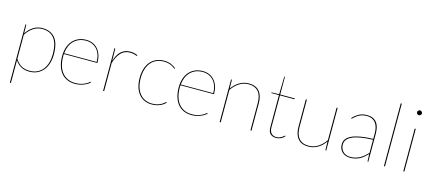

<svg xmlns="http://www.w3.org/2000/svg" viewBox="-61 -1333 4792 2127"><g transform="rotate(15 2334.5 -270.0)"><path d="M88 180V-490H91Q98 -490 98 -482L99.5 -389Q132.5 -439.5 179.2 -468.8Q226 -498 282 -498Q377 -498 427.5 -436.8Q478 -375.5 478 -248Q478 -194.5 464.2 -148.2Q450.5 -102 423.5 -67.8Q396.5 -33.5 356.2 -13.8Q316 6 263 6Q155 6 100 -81.5V180ZM282 -488Q227.5 -488 180.8 -457.5Q134 -427 100 -373V-97.5Q132 -46 171.5 -25Q211 -4 263 -4Q314.5 -4 352.5 -22.8Q390.5 -41.5 415.8 -74.5Q441 -107.5 453.5 -152Q466 -196.5 466 -248Q466 -370 419.2 -429Q372.5 -488 282 -488Z M785 -498Q823.5 -498 857 -484.2Q890.5 -470.5 915.2 -443.5Q940 -416.5 954 -377.2Q968 -338 968 -287Q968 -284.5 966.2 -283.2Q964.5 -282 962 -282H584Q583 -275 583 -268.5V-255Q583 -194 597.5 -147.2Q612 -100.5 638.8 -68.8Q665.5 -37 703.2 -20.5Q741 -4 787 -4Q828.5 -4 858.2 -13Q888 -22 907.8 -33Q927.5 -44 937.8 -53Q948 -62 951 -62Q953 -62 955 -60L957 -58Q948.5 -47.5 931.8 -36.2Q915 -25 892.2 -15.5Q869.5 -6 842.5 0Q815.5 6 787 6Q736.5 6 696.5 -11.8Q656.5 -29.5 628.8 -63Q601 -96.5 586 -145Q571 -193.5 571 -255Q571 -309 585.5 -353.8Q600 -398.5 627.5 -430.5Q655 -462.5 694.8 -480.2Q734.5 -498 785 -498ZM785 -488Q741 -488 705.8 -473.8Q670.5 -459.5 645 -433.8Q619.5 -408 604.2 -371.5Q589 -335 584.5 -291H957Q957 -338.5 944 -375.2Q931 -412 907.8 -437Q884.5 -462 853 -475Q821.5 -488 785 -488Z M1109 0V-490H1112Q1119 -490 1119 -482L1120.5 -346Q1131 -382.5 1146.5 -410.8Q1162 -439 1183 -458.5Q1204 -478 1230.8 -488Q1257.5 -498 1291 -498Q1315 -498 1335.5 -493Q1356 -488 1375 -479L1373 -475Q1372 -473.5 1371.2 -472.2Q1370.5 -471 1368 -471Q1365.5 -471 1359.8 -473.5Q1354 -476 1344.8 -479Q1335.5 -482 1322.2 -484.5Q1309 -487 1291 -487Q1225.5 -487 1185 -444Q1144.5 -401 1121 -322V0Z M1813 -444Q1811 -442 1809 -442Q1806 -442 1797.8 -449.2Q1789.5 -456.5 1773.8 -465Q1758 -473.5 1734.2 -480.8Q1710.5 -488 1677 -488Q1629.5 -488 1592 -471Q1554.5 -454 1528.5 -422.5Q1502.5 -391 1488.8 -346Q1475 -301 1475 -245Q1475 -187 1488.8 -142.2Q1502.5 -97.5 1528 -66.8Q1553.5 -36 1589.2 -20Q1625 -4 1669 -4Q1708 -4 1735 -13Q1762 -22 1779.5 -33Q1797 -44 1806 -53Q1815 -62 1818 -62Q1820 -62 1822 -60L1824 -58Q1816.5 -47 1802 -35.8Q1787.5 -24.5 1767.5 -15.2Q1747.5 -6 1722.5 0Q1697.5 6 1669 6Q1621.5 6 1583.5 -11Q1545.5 -28 1518.8 -60.2Q1492 -92.5 1477.5 -139Q1463 -185.5 1463 -245Q1463 -302 1477.5 -348.8Q1492 -395.5 1519.5 -428.5Q1547 -461.5 1586.8 -479.8Q1626.5 -498 1677 -498Q1721.5 -498 1756.2 -483.8Q1791 -469.5 1816 -447Z M2122 -498Q2160.5 -498 2194 -484.2Q2227.5 -470.5 2252.2 -443.5Q2277 -416.5 2291 -377.2Q2305 -338 2305 -287Q2305 -284.5 2303.2 -283.2Q2301.5 -282 2299 -282H1921Q1920 -275 1920 -268.5V-255Q1920 -194 1934.5 -147.2Q1949 -100.5 1975.8 -68.8Q2002.5 -37 2040.2 -20.5Q2078 -4 2124 -4Q2165.5 -4 2195.2 -13Q2225 -22 2244.8 -33Q2264.5 -44 2274.8 -53Q2285 -62 2288 -62Q2290 -62 2292 -60L2294 -58Q2285.5 -47.5 2268.8 -36.2Q2252 -25 2229.2 -15.5Q2206.5 -6 2179.5 0Q2152.5 6 2124 6Q2073.5 6 2033.5 -11.8Q1993.5 -29.5 1965.8 -63Q1938 -96.5 1923 -145Q1908 -193.5 1908 -255Q1908 -309 1922.5 -353.8Q1937 -398.5 1964.5 -430.5Q1992 -462.5 2031.8 -480.2Q2071.5 -498 2122 -498ZM2122 -488Q2078 -488 2042.8 -473.8Q2007.5 -459.5 1982 -433.8Q1956.5 -408 1941.2 -371.5Q1926 -335 1921.5 -291H2294Q2294 -338.5 2281 -375.2Q2268 -412 2244.8 -437Q2221.5 -462 2190 -475Q2158.5 -488 2122 -488Z M2446 0V-490H2449Q2456 -490 2456 -482L2457.5 -387.5Q2474.5 -412.5 2495.8 -433Q2517 -453.5 2541.5 -468Q2566 -482.5 2593 -490.2Q2620 -498 2649 -498Q2730.5 -498 2770.8 -449.5Q2811 -401 2811 -314V0H2799V-314Q2799 -355 2790 -387.2Q2781 -419.5 2762.2 -442Q2743.5 -464.5 2715.2 -476.2Q2687 -488 2649 -488Q2591.5 -488 2543 -457.2Q2494.5 -426.5 2458 -372.5V0Z M3095 8Q3052 8 3027.5 -15.5Q3003 -39 3003 -93V-459H2922Q2915 -459 2915 -464V-467L3003 -469L3007 -666Q3007 -668.5 3008.2 -670.8Q3009.5 -673 3012 -673H3015V-469H3182V-459H3015V-93Q3015 -68 3021.2 -50.8Q3027.5 -33.5 3038.5 -22.8Q3049.5 -12 3064 -7Q3078.5 -2 3095 -2Q3116 -2 3131.8 -8.5Q3147.5 -15 3158.5 -22.5Q3169.5 -30 3176.2 -36.5Q3183 -43 3186 -43Q3188 -43 3190 -41L3192 -39Q3184.5 -29 3173.8 -20.2Q3163 -11.5 3150.2 -5.2Q3137.5 1 3123.2 4.5Q3109 8 3095 8Z M3315 -490V-176Q3315 -135 3324 -102.8Q3333 -70.5 3351.8 -48Q3370.5 -25.5 3398.5 -13.8Q3426.5 -2 3465 -2Q3522.5 -2 3570.8 -32.5Q3619 -63 3656 -117V-490H3668V0H3665Q3658 0 3658 -8L3656 -102Q3638.5 -77 3617.5 -56.5Q3596.5 -36 3572 -21.8Q3547.5 -7.5 3520.5 0.2Q3493.5 8 3465 8Q3383 8 3343 -40.5Q3303 -89 3303 -176V-490Z M4148 0Q4141 0 4141 -8L4138 -87.5Q4117 -65.5 4096 -47.8Q4075 -30 4051.5 -17.8Q4028 -5.5 4001 1.2Q3974 8 3941 8Q3919 8 3896.8 1.2Q3874.5 -5.5 3856.5 -20.2Q3838.5 -35 3827.2 -58.2Q3816 -81.5 3816 -115Q3816 -148 3835.2 -174.2Q3854.5 -200.5 3894.2 -219Q3934 -237.5 3994.5 -248.2Q4055 -259 4138 -261V-324Q4138 -362.5 4129.5 -393Q4121 -423.5 4104.5 -444.5Q4088 -465.5 4063 -476.8Q4038 -488 4005 -488Q3979 -488 3958 -482.5Q3937 -477 3920.5 -469Q3904 -461 3891.8 -451.5Q3879.5 -442 3870.5 -434Q3861.5 -426 3856 -420.5Q3850.5 -415 3848 -415Q3846 -415 3843 -418L3841 -420Q3877 -458 3915.5 -478Q3954 -498 4005 -498Q4042.5 -498 4069.8 -486Q4097 -474 4115 -451.5Q4133 -429 4141.5 -396.8Q4150 -364.5 4150 -324V0ZM3941 -2Q3975.5 -2 4003.5 -10Q4031.5 -18 4055 -31.5Q4078.5 -45 4098.8 -62.8Q4119 -80.5 4138 -100V-251Q3980.5 -246 3904.2 -211.8Q3828 -177.5 3828 -115Q3828 -85.5 3837.8 -64.2Q3847.5 -43 3863.2 -29.2Q3879 -15.5 3899.2 -8.8Q3919.5 -2 3941 -2Z M4342 -720V0H4330V-720Z M4564 -490V0H4552V-490ZM4586 -672Q4586 -661.5 4577.2 -653.2Q4568.5 -645 4558 -645Q4546.5 -645 4538.2 -653.2Q4530 -661.5 4530 -672Q4530 -683.5 4538.2 -691.8Q4546.5 -700 4558 -700Q4568.5 -700 4577.2 -691.8Q4586 -683.5 4586 -672Z"/></g></svg>

Font: Lato TR Hairline
Style: Regular
Weight: 250
Designer: Lukasz Dziedzic
Foundry: Lukasz Dziedzic
Version: Version 1.104 2013